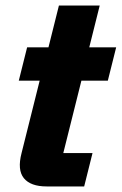

<svg xmlns="http://www.w3.org/2000/svg" viewBox="-20 -670 438 690"><path d="M147.5 0Q90 0 65.8 -29.6Q41.7 -59.2 57.5 -120L122.5 -380H47.5L77.5 -500H154.2L191.7 -650H338.3L300.8 -500H397.5L367.5 -380H272.5L207.5 -120H312.5L282.5 0Z"/></svg>

Font: Funnel Sans Light ExtraBold
Style: Italic
Weight: 800
Italic angle: -14.036°
Version: Version 1.000